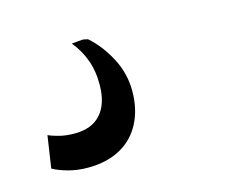

<svg xmlns="http://www.w3.org/2000/svg" viewBox="-50 -86 435 366"><g transform="rotate(-15 168.0 97.0)"><path d="M84.5 216Q63.5 216 45.5 211Q27.5 206 16 199.5L25.5 136Q35.5 140.5 48.2 143.5Q61 146.5 77 146.5Q110.5 146.5 128.2 126.8Q146 107 146.5 70.5Q147 43 138.8 20.2Q130.5 -2.5 115.5 -20.5L138 -22.5L147.5 -20.5Q170.5 -0.5 187 30.5Q203.5 61.5 203.5 96.5Q203.5 132 189.5 159.2Q175.5 186.5 148.8 201.2Q122 216 84.5 216Z"/></g></svg>

Font: Merriweather 60pt
Style: Italic
Weight: 400
Italic angle: -7.8°
Version: Version 2.101